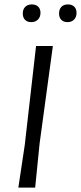

<svg xmlns="http://www.w3.org/2000/svg" viewBox="-20 -848 366 868"><path d="M159 -199 139 0H63L92 -193L143 -640H219ZM163 -790Q163 -771 151.5 -759.5Q140 -748 122 -748Q103 -748 93 -758.5Q83 -769 83 -787Q83 -806 94 -817Q105 -828 124 -828Q142 -828 152.5 -818Q163 -808 163 -790ZM326 -790Q326 -771 315 -759.5Q304 -748 285 -748Q267 -748 257 -758.5Q247 -769 247 -787Q247 -806 257.5 -817Q268 -828 287 -828Q305 -828 315.5 -818Q326 -808 326 -790Z"/></svg>

Font: Alegreya Sans SC
Style: Italic
Weight: 400
Italic angle: -7°
Designer: Juan Pablo del Peral
Foundry: Huerta Tipografica
Version: Version 2.008; ttfautohint (v1.6)